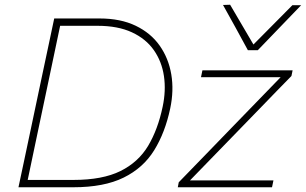

<svg xmlns="http://www.w3.org/2000/svg" viewBox="-20 -791 1292 811"><path d="M58 0Q71 -60 82.8 -116.5Q94.5 -173 108.5 -238L158 -472.5Q172.5 -539.5 184.5 -597.2Q196.5 -655 209 -713H400Q489.5 -713 553.2 -682.2Q617 -651.5 654.5 -598.2Q692 -545 703.5 -476.8Q715 -408.5 699 -333Q677.5 -231 631.2 -156.2Q585 -81.5 502.2 -40.8Q419.5 0 289 0ZM97 -31H290Q413 -31 488.8 -68.5Q564.5 -106 605.8 -175.2Q647 -244.5 667 -340Q681.5 -408 672.5 -469.5Q663.5 -531 630 -579Q596.5 -627 537.2 -654.5Q478 -682 392 -682H234Q223.5 -632 213 -582Q202.5 -532 190.5 -475L140.5 -238Q128.5 -181 118 -131Q107.5 -81 97 -31ZM731 0 735 -21Q794.5 -82 851 -140.5Q907.5 -199 956 -249L1165.5 -465H829L835 -494H1216L1211 -470Q1185 -443.5 1149.2 -406.8Q1113.5 -370 1075 -330.2Q1036.5 -290.5 1002 -255L782.5 -29H1135L1129 0ZM1027 -579Q1001 -626.5 974.8 -674.8Q948.5 -723 922 -770L952 -771Q1000 -688 1050.5 -603Q1092 -645 1132.8 -686Q1173.5 -727 1215 -769H1252Q1205 -720.5 1160 -673.5Q1115 -626.5 1069 -579Z"/></svg>

Font: Commissioner Thin
Style: Italic
Weight: 100
Italic angle: -12°
Designer: Kostas Bartsokas
Foundry: Kostas Bartsokas
Version: Version 1.000; ttfautohint (v1.8.3)